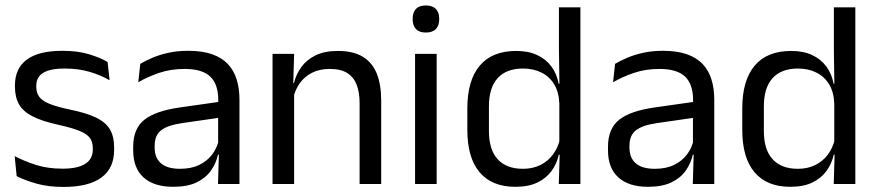

<svg xmlns="http://www.w3.org/2000/svg" viewBox="-20 -690 3294 720"><path d="M218.5 11Q159.5 11 115.5 -1.8Q71.5 -14.5 42.5 -29.5L35 -104.5Q71.5 -85.5 115.2 -71.5Q159 -57.5 214.5 -57.5Q271 -57.5 299.5 -75.5Q328 -93.5 328 -129V-134.5Q328 -157.5 317.2 -172.5Q306.5 -187.5 278.5 -199Q250.5 -210.5 199 -222Q137.5 -235.5 102 -253.8Q66.5 -272 51.2 -299Q36 -326 36 -365V-369.5Q36 -433.5 80.5 -466.5Q125 -499.5 214.5 -499.5Q272 -499.5 314.2 -486.5Q356.5 -473.5 383.5 -457.5L391 -389Q358.5 -408 316.5 -420.5Q274.5 -433 222 -433Q184 -433 160.5 -425.2Q137 -417.5 126.5 -403.2Q116 -389 116 -369V-365Q116 -343 126.5 -327.8Q137 -312.5 164.2 -301.2Q191.5 -290 240 -279.5Q302.5 -267 339.2 -249.5Q376 -232 392 -205.2Q408 -178.5 408 -136.5V-128Q408 -59 360 -24Q312 11 218.5 11Z M797.5 0 801 -118.5 798 -131V-286.5L798.5 -315Q798.5 -374.5 768.2 -403Q738 -431.5 672.5 -431.5Q620 -431.5 576.2 -416.5Q532.5 -401.5 498.5 -381.5L506 -450.5Q525 -462 551.2 -473.2Q577.5 -484.5 611.2 -492Q645 -499.5 685.5 -499.5Q738 -499.5 774.8 -486.8Q811.5 -474 834.2 -450Q857 -426 867.5 -392Q878 -358 878 -316V0ZM629.5 10.5Q557 10.5 518.2 -24.8Q479.5 -60 479.5 -125.5V-140Q479.5 -207.5 521.2 -240.8Q563 -274 654 -287L808.5 -309L813 -250L664 -228.5Q608 -220.5 584 -201.2Q560 -182 560 -144.5V-136.5Q560 -98 583.8 -77.5Q607.5 -57 655 -57Q697 -57 727 -71.5Q757 -86 775.5 -110.5Q794 -135 800.5 -165L813 -110H797.5Q790.5 -78 771.2 -50.5Q752 -23 717.5 -6.2Q683 10.5 629.5 10.5Z M1328.5 0V-303.5Q1328.5 -343 1317.8 -371.5Q1307 -400 1282.8 -415.8Q1258.5 -431.5 1216.5 -431.5Q1178 -431.5 1149.8 -417Q1121.5 -402.5 1104 -377.8Q1086.5 -353 1079.5 -321.5L1065 -379H1082.5Q1090.5 -412 1110.5 -439.2Q1130.5 -466.5 1164.2 -482.8Q1198 -499 1247 -499Q1305 -499 1340.8 -477Q1376.5 -455 1393 -413.8Q1409.5 -372.5 1409.5 -312.5V0ZM1002 0V-488H1083L1079.5 -371L1083 -366.5V0Z M1536.5 0V-488H1617.5V0ZM1577 -568Q1552 -568 1539.8 -581.2Q1527.5 -594.5 1527.5 -617.5V-620Q1527.5 -643.5 1539.8 -656.5Q1552 -669.5 1577 -669.5Q1602 -669.5 1614.5 -656.5Q1627 -643.5 1627 -620V-617.5Q1627 -594 1614.5 -581Q1602 -568 1577 -568Z M1912.5 10.5Q1824.5 10.5 1778.5 -44Q1732.5 -98.5 1732.5 -203V-283.5Q1732.5 -388.5 1779 -443.8Q1825.5 -499 1916 -499Q1961 -499 1994 -483.8Q2027 -468.5 2047.5 -441Q2068 -413.5 2075 -376H2101.5L2077.5 -301.5Q2076 -344.5 2058.2 -373.8Q2040.5 -403 2010.2 -418Q1980 -433 1941 -433Q1879 -433 1846.2 -397Q1813.5 -361 1813.5 -291V-198Q1813.5 -129 1846.2 -93Q1879 -57 1941 -57Q1978 -57 2006.5 -71.2Q2035 -85.5 2053.8 -110.8Q2072.5 -136 2079.5 -168L2099.5 -110H2075.5Q2068.5 -77 2048.8 -49.5Q2029 -22 1995.8 -5.8Q1962.5 10.5 1912.5 10.5ZM2075.5 0 2079 -118 2077.5 -144V-348L2078 -365L2076 -503.5V-662.5H2156.5V0Z M2578 0 2581.5 -118.5 2578.5 -131V-286.5L2579 -315Q2579 -374.5 2548.8 -403Q2518.5 -431.5 2453 -431.5Q2400.5 -431.5 2356.8 -416.5Q2313 -401.5 2279 -381.5L2286.5 -450.5Q2305.5 -462 2331.8 -473.2Q2358 -484.5 2391.8 -492Q2425.5 -499.5 2466 -499.5Q2518.5 -499.5 2555.2 -486.8Q2592 -474 2614.8 -450Q2637.5 -426 2648 -392Q2658.5 -358 2658.5 -316V0ZM2410 10.5Q2337.5 10.5 2298.8 -24.8Q2260 -60 2260 -125.5V-140Q2260 -207.5 2301.8 -240.8Q2343.5 -274 2434.5 -287L2589 -309L2593.5 -250L2444.5 -228.5Q2388.5 -220.5 2364.5 -201.2Q2340.5 -182 2340.5 -144.5V-136.5Q2340.5 -98 2364.2 -77.5Q2388 -57 2435.5 -57Q2477.5 -57 2507.5 -71.5Q2537.5 -86 2556 -110.5Q2574.5 -135 2581 -165L2593.5 -110H2578Q2571 -78 2551.8 -50.5Q2532.5 -23 2498 -6.2Q2463.5 10.5 2410 10.5Z M2943.5 10.5Q2855.5 10.5 2809.5 -44Q2763.5 -98.5 2763.5 -203V-283.5Q2763.5 -388.5 2810 -443.8Q2856.5 -499 2947 -499Q2992 -499 3025 -483.8Q3058 -468.5 3078.5 -441Q3099 -413.5 3106 -376H3132.5L3108.5 -301.5Q3107 -344.5 3089.2 -373.8Q3071.5 -403 3041.2 -418Q3011 -433 2972 -433Q2910 -433 2877.2 -397Q2844.5 -361 2844.5 -291V-198Q2844.5 -129 2877.2 -93Q2910 -57 2972 -57Q3009 -57 3037.5 -71.2Q3066 -85.5 3084.8 -110.8Q3103.5 -136 3110.5 -168L3130.5 -110H3106.5Q3099.5 -77 3079.8 -49.5Q3060 -22 3026.8 -5.8Q2993.5 10.5 2943.5 10.5ZM3106.5 0 3110 -118 3108.5 -144V-348L3109 -365L3107 -503.5V-662.5H3187.5V0Z"/></svg>

Font: Anek Odia Medium
Style: Regular
Weight: 400
Version: Version 1.003